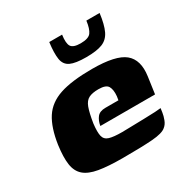

<svg xmlns="http://www.w3.org/2000/svg" viewBox="-142 -717 816 842"><g transform="rotate(-30 266.0 -296.0)"><path d="M244 5Q170 5 123.5 -3Q77 -11 53 -32Q29 -53 23.5 -90.5Q18 -128 26 -187Q38 -268 68 -314.5Q98 -361 158 -381Q218 -401 321 -401Q441 -401 484.5 -365Q528 -329 517 -251L505 -166H228Q232 -191 245 -207.5Q258 -224 287 -224H353L356 -243Q359 -275 349 -292.5Q339 -310 301 -310Q270 -310 252 -301Q234 -292 224.5 -266.5Q215 -241 207 -191Q202 -149 207 -128.5Q212 -108 233.5 -101.5Q255 -95 298 -95Q314 -95 345 -96Q376 -97 409 -97.5Q442 -98 466.5 -99.5Q491 -101 496 -102L493 -81Q491 -66 484 -47.5Q477 -29 464 -19Q446 -3 393.5 1Q341 5 244 5ZM326 -458Q272 -458 246.5 -470Q221 -482 216 -512.5Q211 -543 218 -597H283Q277 -555 287.5 -539Q298 -523 335 -523Q375 -523 388 -540.5Q401 -558 406 -597H473Q466 -542 451.5 -511.5Q437 -481 408 -469.5Q379 -458 326 -458Z"/></g></svg>

Font: Genos ExtraBold
Style: Italic
Weight: 800
Italic angle: -8°
Version: Version 1.010